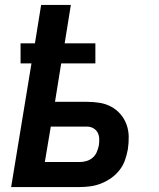

<svg xmlns="http://www.w3.org/2000/svg" viewBox="-20 -755 640 775"><path d="M25 0 107 -499H63V-580H121L146 -735H266L241 -580H365V-499H227L202 -344H331Q357 -344 382 -340Q407 -336 428.5 -324.5Q450 -313 466 -294.5Q482 -276 490.5 -253Q499 -230 499.5 -204Q500 -178 496 -152Q492 -130 484.5 -108.5Q477 -87 462.5 -68.5Q448 -50 429 -36.5Q410 -23 388.5 -14.5Q367 -6 345 -3Q323 0 302 0ZM161 -101H302Q315 -101 329 -105Q343 -109 354 -118.5Q365 -128 370.5 -141Q376 -154 379 -168Q381 -181 380.5 -195Q380 -209 374 -220Q368 -231 356.5 -237.5Q345 -244 331 -244H185Z"/></svg>

Font: Iosevka SS04 Extended Oblique
Style: Bold
Weight: 700
Width: 7
Italic angle: -9°
Monospace: yes
Designer: Belleve Invis
Foundry: Belleve Invis
Version: Version 19.0.0; ttfautohint (v1.8.4)